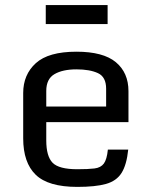

<svg xmlns="http://www.w3.org/2000/svg" viewBox="-20 -733 596 764"><path d="M72.3 -182.6V-362.8Q72.3 -436 122.6 -481.7Q172.9 -527.3 284.2 -527.3Q390.6 -527.3 440.9 -485.6Q491.2 -443.8 491.2 -370.1V-247.1H164.1V-174.3Q164.1 -111.3 189.2 -85.4Q214.4 -59.6 287.6 -59.6Q331.1 -59.6 356.2 -62.7Q381.3 -65.9 393.3 -82.3Q405.3 -98.6 409.2 -137.7H490.2Q483.9 -76.7 463.6 -44.7Q443.4 -12.7 401.4 -1Q359.4 10.7 287.6 10.7Q171.9 10.7 122.1 -37.6Q72.3 -85.9 72.3 -182.6ZM402.3 -309.1V-379.9Q402.3 -426.8 369.9 -441.9Q337.4 -457 284.2 -457Q229.5 -457 196.8 -438Q164.1 -418.9 164.1 -371.1V-309.1ZM162.1 -712.9H408.2V-637.2H162.1Z"/></svg>

Font: Monda
Style: Regular
Weight: 400
Designer: Vernon Adams
Foundry: Vernon Adams
Version: Version 2.100; ttfautohint (v1.8.3)